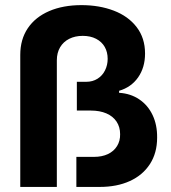

<svg xmlns="http://www.w3.org/2000/svg" viewBox="-20 -737 673 757"><path d="M301.3 -716.8Q371.4 -716.8 428.4 -695.1Q485.5 -673.4 518.7 -630.2Q551.9 -587.1 551.9 -525.9Q551.9 -471.2 524.7 -432.1Q497.4 -393.1 449.5 -379V-371.1Q495 -368.3 529.1 -345.2Q563.2 -322.2 581.7 -283.2Q600.1 -244.3 599.5 -194.3Q599.5 -133.7 570.9 -89.8Q542.3 -45.9 491.5 -23Q440.8 0 373.2 0H281.1V-118.5H350.5Q382.1 -118.5 405.5 -129.5Q428.9 -140.6 441.5 -161.1Q454.2 -181.6 453.6 -208Q453.6 -236.4 439.5 -257.6Q425.4 -278.7 399.4 -289.9Q373.4 -301.1 337.9 -301.1H283V-414.5H320.3Q345.3 -414.5 364.5 -426.6Q383.8 -438.7 394.1 -459.6Q404.5 -480.4 404.5 -504.9Q404.5 -531.5 392.9 -552Q381.2 -572.5 358.9 -584Q336.6 -595.6 306.2 -595.6Q276 -595.6 252.8 -583.9Q229.7 -572.2 216.9 -550.5Q204.1 -528.7 204.1 -499.5V0H59.9V-520.8Q59.9 -581.6 89.6 -625.7Q119.4 -669.8 174 -693.3Q228.6 -716.8 301.3 -716.8Z"/></svg>

Font: WEMIX Pretendard Variable
Style: Regular
Weight: 400
Designer: Base glyphs from Inter by Rasmus Andersson; Hangeul glyphs from Noto Sans CJK(Source Han Sans) by Jang Soo-young and Kan
Foundry: Kil Hyung-jin
Version: Version 1.000;Glyphs 3.2 (3208)